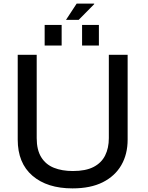

<svg xmlns="http://www.w3.org/2000/svg" viewBox="-20 -1032 817 1062"><path d="M501 -1009 415 -922H345L404 -1012H501ZM227 -780V-894H321V-780ZM434 -780V-894H527V-780ZM78 -260V-729H183V-268Q183 -203 208 -162.5Q233 -122 278 -104Q323 -86 383 -86Q454 -86 497.5 -108.5Q541 -131 561.5 -172Q582 -213 582 -268V-729H686V-260Q686 -179 651 -118.5Q616 -58 548.5 -24Q481 10 381 10Q241 10 159.5 -60Q78 -130 78 -260Z"/></svg>

Font: BDO Grotesk
Style: Regular
Weight: 400
Designer: Deni Anggara
Foundry: Lokal Container
Version: Version 2.000